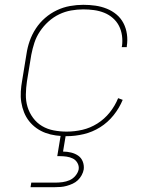

<svg xmlns="http://www.w3.org/2000/svg" viewBox="-20 -558 640 798"><path d="M257 8Q235 8 212.5 5Q190 2 169.5 -5.5Q149 -13 131.5 -25.5Q114 -38 101 -54.5Q88 -71 80 -91Q72 -111 68.5 -133Q65 -155 66.5 -178Q68 -201 72 -223L90 -333Q94 -361 103.5 -388Q113 -415 129 -439.5Q145 -464 167.5 -483.5Q190 -503 216.5 -515.5Q243 -528 271 -533Q299 -538 326 -538Q352 -538 376.5 -534.5Q401 -531 423.5 -522Q446 -513 464 -498Q482 -483 493 -462Q504 -441 507.5 -416Q511 -391 507 -366Q507 -365 507 -364Q507 -363 507 -362H486Q486 -363 486 -364Q486 -365 487 -366Q490 -388 487 -410Q484 -432 474.5 -450.5Q465 -469 449 -483Q433 -497 413 -505Q393 -513 371 -516Q349 -519 326 -519Q301 -519 275.5 -514.5Q250 -510 226 -498.5Q202 -487 181.5 -468.5Q161 -450 146 -427.5Q131 -405 123 -380.5Q115 -356 110 -330L92 -220Q88 -193 87.5 -165.5Q87 -138 94.5 -113.5Q102 -89 117.5 -68Q133 -47 155 -34Q177 -21 203.5 -16Q230 -11 257 -11Q290 -11 322.5 -18.5Q355 -26 384.5 -44.5Q414 -63 436 -90.5Q458 -118 471 -150L490 -143Q476 -109 452 -79Q428 -49 396 -29Q364 -9 328 -0.5Q292 8 257 8ZM107 220 110 201H210Q225 201 240 199Q255 197 269 191Q283 185 293.5 172.5Q304 160 307 146Q309 132 302 119.5Q295 107 283 101Q271 95 257 93Q243 91 229 91H218L233 0H254L242 72Q259 72 275.5 76Q292 80 305 89Q318 98 324 113.5Q330 129 328 146Q326 158 319.5 170Q313 182 303.5 191Q294 200 282 205.5Q270 211 257.5 214.5Q245 218 232.5 219Q220 220 207 220Z"/></svg>

Font: Iosevka Curly Thin Extended
Style: Italic
Weight: 100
Width: 7
Italic angle: -9°
Monospace: yes
Designer: Belleve Invis
Foundry: Belleve Invis
Version: Version 11.1.0; ttfautohint (v1.8.3)